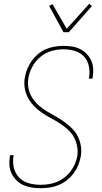

<svg xmlns="http://www.w3.org/2000/svg" viewBox="-20 -985 540 1013"><path d="M194 8Q171 8 148 4.5Q125 1 104.5 -8Q84 -17 68 -32.5Q52 -48 42 -68Q32 -88 30 -111Q28 -134 32 -158L33 -166H52L51 -159Q46 -127 54 -97Q62 -67 82.5 -46.5Q103 -26 133 -18Q163 -10 194 -10Q216 -10 238 -13.5Q260 -17 280.5 -25.5Q301 -34 319.5 -48Q338 -62 352 -80.5Q366 -99 375 -119.5Q384 -140 388 -162Q392 -190 386 -217.5Q380 -245 366.5 -267Q353 -289 332.5 -306.5Q312 -324 289.5 -338Q267 -352 243.5 -364.5Q220 -377 198 -392.5Q176 -408 158 -427Q140 -446 127.5 -469.5Q115 -493 110.5 -520.5Q106 -548 111 -576Q115 -599 124 -621.5Q133 -644 147.5 -664Q162 -684 181 -700Q200 -716 222 -725.5Q244 -735 268 -739Q292 -743 315 -743Q338 -743 360.5 -739.5Q383 -736 402 -726.5Q421 -717 436.5 -701.5Q452 -686 461 -666Q470 -646 471.5 -623.5Q473 -601 469 -577L468 -570H449L450 -577Q455 -607 448.5 -637Q442 -667 422.5 -687.5Q403 -708 374 -716.5Q345 -725 315 -725Q283 -725 251.5 -716Q220 -707 194 -685.5Q168 -664 151.5 -634.5Q135 -605 130 -574Q125 -545 130.5 -518Q136 -491 150.5 -468.5Q165 -446 185 -428.5Q205 -411 227.5 -397.5Q250 -384 273.5 -371Q297 -358 318.5 -342.5Q340 -327 359 -308.5Q378 -290 390 -266.5Q402 -243 406.5 -215.5Q411 -188 406 -159Q402 -136 392.5 -113Q383 -90 368 -70Q353 -50 332.5 -34Q312 -18 289 -8.5Q266 1 242 4.5Q218 8 194 8ZM315 -815 239 -954 257 -963 332 -833 451 -965 465 -953 343 -815Z"/></svg>

Font: Iosevka Curly Thin
Style: Italic
Weight: 100
Italic angle: -9°
Monospace: yes
Designer: Belleve Invis
Foundry: Belleve Invis
Version: Version 22.1.2; ttfautohint (v1.8.4)